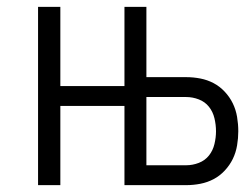

<svg xmlns="http://www.w3.org/2000/svg" viewBox="-20 -540 715 560"><path d="M91 0V-520H156V-289H343V-520H407V-315H523Q544 -315 564.5 -311Q585 -307 603 -297.5Q621 -288 635.5 -272.5Q650 -257 659 -238.5Q668 -220 671.5 -199Q675 -178 675 -157Q675 -137 671.5 -116Q668 -95 659 -76.5Q650 -58 635.5 -42.5Q621 -27 603 -17.5Q585 -8 564.5 -4Q544 0 523 0H343V-231H156V0ZM523 -58Q542 -58 560 -65Q578 -72 589.5 -86.5Q601 -101 605.5 -120Q610 -139 610 -157Q610 -176 605.5 -195Q601 -214 589.5 -228.5Q578 -243 560 -250Q542 -257 523 -257H407V-58Z"/></svg>

Font: Iosevka Aile Custom Light
Style: Regular
Weight: 300
Designer: Belleve Invis
Foundry: Belleve Invis
Version: Version 17.0.2; ttfautohint (v1.8.3)